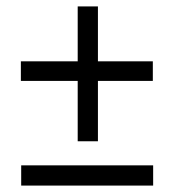

<svg xmlns="http://www.w3.org/2000/svg" viewBox="-20 -595 540 598"><path d="M222 -343H45V-404H222V-575H285V-404H456V-343H285V-155H222ZM46 -80H457V-17H46Z"/></svg>

Font: Vazir Code FD
Style: Code-FD
Weight: 400
Foundry: DejaVu fonts team - Redesigned by Saber Rastikerdar
Version: Version 1.1.2